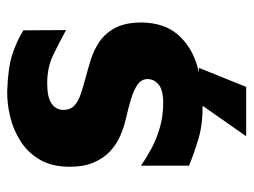

<svg xmlns="http://www.w3.org/2000/svg" viewBox="-104 -452 690 522"><g transform="rotate(-90 241.0 -191.0)"><path d="M216.1 15Q162.1 15 123.5 3.3Q84.9 -8.4 51.5 -22.1V-152.7Q72 -138.5 98.1 -124.4Q124.2 -110.3 155.5 -101.3Q186.8 -92.3 222.3 -92.3Q257.6 -92.3 272.3 -104.9Q287 -117.4 287 -134.9Q287 -151.7 271.8 -162.1Q256.7 -172.6 232.7 -179.8Q208.7 -187 182 -193.1Q157.9 -198.3 134 -208.5Q110.1 -218.7 90.8 -236.6Q71.6 -254.6 60.1 -281.5Q48.6 -308.5 48.6 -346.1Q48.6 -394.6 67.6 -427.2Q86.6 -459.8 117.6 -479.8Q148.5 -499.7 184.8 -508.4Q221 -517.1 254.8 -516.4Q317.3 -514.3 353.5 -502.7Q389.7 -491 419.5 -472.5L420.2 -356.4Q386.4 -375 352.6 -391.3Q318.7 -407.7 275.6 -407.7Q237.4 -407.7 220.3 -395.7Q203.2 -383.8 203.2 -363.8Q203.2 -344.9 214.8 -334Q226.4 -323.1 245.4 -316.8Q264.3 -310.4 286.9 -304.2Q311.9 -297.6 338.6 -289.5Q365.2 -281.4 388.6 -265.6Q411.9 -249.7 426.4 -222.3Q440.9 -194.8 440.9 -149.5Q439.5 -88.8 408 -52.6Q376.4 -16.3 325.5 -0.6Q274.5 15 216.1 15ZM131.6 133.3 221.3 5H317.5L265.7 133.3Z"/></g></svg>

Font: Maven Pro
Style: Regular
Weight: 400
Designer: Joe Prince
Foundry: Joe Prince
Version: Version 2.103